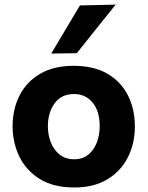

<svg xmlns="http://www.w3.org/2000/svg" viewBox="-20 -797 638 830"><path d="M301 13.5Q210.5 13.5 151.2 -23.8Q92 -61 63.2 -121.2Q34.5 -181.5 34.5 -251Q34.5 -325.5 64.8 -384.8Q95 -444 153.8 -478.2Q212.5 -512.5 298 -512.5Q386.5 -512.5 445.2 -477.8Q504 -443 533.5 -383.8Q563 -324.5 563 -251Q563 -175.5 532.2 -115.8Q501.5 -56 443.2 -21.2Q385 13.5 301 13.5ZM300.5 -108.5Q338 -108.5 362.2 -128.8Q386.5 -149 398.8 -181.5Q411 -214 411 -251Q411 -316.5 380.5 -353.5Q350 -390.5 300 -390.5Q245 -390.5 216 -350.2Q187 -310 187 -251Q187 -214 199.8 -181.5Q212.5 -149 237.8 -128.8Q263 -108.5 300.5 -108.5ZM201.5 -565.5Q232.5 -617.5 263.5 -669.5Q294.5 -721.5 325.5 -773.5L480 -777Q436.5 -723 394.5 -670.5Q352.5 -618 312 -567Z"/></svg>

Font: Commissioner
Style: Bold
Weight: 700
Designer: Kostas Bartsokas
Foundry: Kostas Bartsokas
Version: Version 1.000; ttfautohint (v1.8.3)